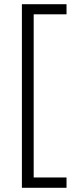

<svg xmlns="http://www.w3.org/2000/svg" viewBox="-20 -734 361 912"><path d="M296 158H84V-714H296V-666H140V109H296Z"/></svg>

Font: Noto Sans Khmer Light
Style: Regular
Weight: 300
Version: Version 2.003